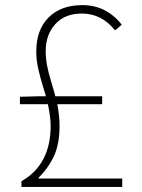

<svg xmlns="http://www.w3.org/2000/svg" viewBox="-20 -737 561 757"><path d="M132.8 -33.2H461.9V0H64.5V-22.5Q179.7 -87.9 179.7 -241.2Q179.7 -274.4 168.9 -326.2H58.6V-355.5L131.8 -357.4H161.1Q158.2 -367.2 150.9 -391.1Q143.6 -415 140.1 -428.2Q136.7 -441.4 131.8 -461.4Q127 -481.4 125 -499Q123 -516.6 123 -534.2Q123 -619.1 171.4 -668Q219.7 -716.8 304.7 -716.8Q399.4 -716.8 460 -639.6L433.6 -617.2Q380.9 -683.6 302.7 -683.6Q235.4 -683.6 197.8 -641.6Q160.2 -599.6 160.2 -536.1Q160.2 -508.8 165 -481.4Q169.9 -454.1 182.6 -412.1Q195.3 -370.1 198.2 -357.4H382.8V-326.2H206.1Q214.8 -277.3 214.8 -241.2Q214.8 -171.9 194.3 -125Q173.8 -78.1 132.8 -37.1Z"/></svg>

Font: Gen Shin Gothic ExtraLight
Style: Regular
Weight: 100
Designer: [Source Han Sans]
Ryoko NISHIZUKA  (kana & ideographs); Paul D. Hunt (Latin, Greek & Cyrillic); Wenlong ZHANG  (bopomofo
Version: Version 1.002.20150607